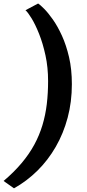

<svg xmlns="http://www.w3.org/2000/svg" viewBox="-38 -882 487 1070"><path d="M362.5 -413Q362.5 -314 339 -226Q315.5 -138 272.5 -63.5Q229.5 11 170.5 69.2Q111.5 127.5 40 167.5L-18 126.5Q40 77.5 82.2 27.2Q124.5 -23 153 -75.5Q181.5 -128 198.5 -184.5Q215.5 -241 222.8 -302.2Q230 -363.5 230 -430Q230 -506.5 215.5 -573.2Q201 -640 180 -692.8Q159 -745.5 138 -779.8Q117 -814 104 -825L174.5 -862.5Q185.5 -855.5 207.8 -833.2Q230 -811 256.5 -773.5Q283 -736 307 -683.5Q331 -631 346.8 -563.5Q362.5 -496 362.5 -413Z"/></svg>

Font: Merriweather 24pt Black
Style: Italic
Weight: 900
Italic angle: -7.8°
Designer: Eben Sorkin
Foundry: Eben Sorkin
Version: Version 2.101